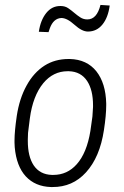

<svg xmlns="http://www.w3.org/2000/svg" viewBox="-20 -752 506 782"><path d="M101.6 -270 94.2 -210.9 93.3 -184.6Q93.3 -181.2 93.3 -177.7Q93.3 -114.7 117.2 -78.6Q142.6 -41 191.4 -39.6Q194.3 -39.6 197.3 -39.6Q253.9 -39.6 292.5 -83Q333.5 -128.9 348.1 -218.3L356.4 -277.3L358.9 -316.4Q358.9 -319.8 358.9 -323.2Q358.9 -385.3 335 -421.9Q309.6 -460.4 260.7 -461.9Q258.3 -461.9 255.4 -461.9Q196.8 -461.9 156.2 -413.1Q113.8 -361.3 101.6 -270ZM161.6 -484.9Q204.1 -511.7 259.3 -511.7Q262.2 -511.7 264.6 -511.7Q334 -509.8 372.6 -461.4Q410.6 -413.1 412.6 -330.6Q412.6 -327.1 412.6 -323.2Q412.6 -282.7 403.3 -222.2Q386.7 -111.8 330.1 -49.8Q275.4 10.3 193.8 9.8Q190.9 9.8 187.5 9.8Q123.5 7.8 85 -33.7Q46.9 -75.2 40 -152.3L39.1 -170.9Q39.1 -175.3 39.1 -180.2Q39.1 -216.8 48.3 -279.8Q59.1 -351.1 88.4 -403.8Q117.2 -456.5 161.6 -484.9ZM426.8 -729.5Q420.4 -680.7 397.2 -652.1Q374 -623.5 337.9 -623.5Q314 -623.5 283.4 -651.1Q252.9 -678.7 230 -678.7Q197.8 -677.2 183.1 -637.2L177.7 -621.1L138.2 -622.6Q145 -669.9 168.5 -699.2Q191.4 -727.5 225.1 -727.5Q226.1 -727.5 227.5 -727.5Q244.6 -727.5 257.6 -718.8Q270.5 -710 282.5 -699.7Q294.4 -689.5 307.1 -681.2Q319.8 -672.9 335.9 -672.9Q374.5 -672.9 389.2 -731.9Z"/></svg>

Font: MAUL Condensed Light Italic
Style: Light Italic
Weight: 300
Italic angle: -12°
Designer: MAUL
Version: Version 1.0; 2020; ttfautohint (v1.8.3)